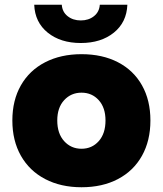

<svg xmlns="http://www.w3.org/2000/svg" viewBox="-20 -779 686 808"><path d="M32 -272Q32 -357 68 -420Q104 -483 170 -517Q236 -551 323 -551Q411 -551 476.5 -517Q542 -483 577.5 -420Q613 -357 613 -272Q613 -187 577.5 -123.5Q542 -60 476.5 -25.5Q411 9 323 9Q236 9 170 -25.5Q104 -60 68 -123.5Q32 -187 32 -272ZM424 -272Q424 -326 395.5 -357.5Q367 -389 323 -389Q279 -389 250 -357.5Q221 -326 221 -272Q221 -217 250 -185Q279 -153 323 -153Q367 -153 395.5 -185Q424 -217 424 -272ZM124 -759H240Q242 -729 264.5 -711Q287 -693 320 -693Q353 -693 375.5 -711Q398 -729 400 -759H516Q513 -685 459 -641.5Q405 -598 320 -598Q235 -598 181 -641.5Q127 -685 124 -759Z"/></svg>

Font: Chess Sans ExtraBold
Style: Regular
Weight: 800
Designer: Wolf Bōese
Foundry: Wolf Bōese
Version: Version 7.223